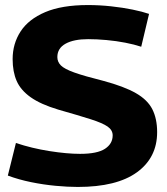

<svg xmlns="http://www.w3.org/2000/svg" viewBox="-20 -730 662 760"><path d="M570 -675 539 -545Q512 -554 476 -561Q440 -568 401.5 -571.5Q363 -575 329 -575Q272 -575 239.5 -557Q207 -539 207 -504Q207 -485 221 -471Q235 -457 274 -443Q313 -429 389 -410Q471 -388 517.5 -361.5Q564 -335 583 -297.5Q602 -260 602 -207Q602 -106 522 -48Q442 10 288 10Q248 10 200 5.5Q152 1 103 -9Q54 -19 11 -35L43 -164Q106 -143 175.5 -132Q245 -121 297 -121Q365 -121 395.5 -141Q426 -161 426 -194Q426 -215 406 -229Q386 -243 339 -258Q292 -273 211 -296Q141 -317 101.5 -345Q62 -373 46 -409.5Q30 -446 30 -496Q30 -557 61.5 -605.5Q93 -654 159 -682Q225 -710 328 -710Q374 -710 420 -705Q466 -700 505 -692Q544 -684 570 -675Z"/></svg>

Font: Georama
Style: Bold
Weight: 700
Designer: Jean-Baptiste Levee
Foundry: Production Type
Version: Version 1.000